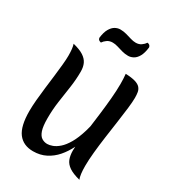

<svg xmlns="http://www.w3.org/2000/svg" viewBox="-253 -1218 1262 1391"><g transform="rotate(30 377.5 -522.5)"><path d="M250 -653Q250 -586 240 -518.5Q230 -451 220 -382Q210 -313 210 -239Q210 -173 222 -138Q234 -103 255 -90Q276 -77 301 -77Q319 -77 344 -86Q369 -95 396.5 -119Q424 -143 450 -187.5Q476 -232 497.5 -303Q519 -374 531.5 -476.5Q544 -579 544 -720L559 -393Q549 -334 531.5 -275Q514 -216 488 -163Q462 -110 426.5 -69Q391 -28 344 -4Q297 20 238 20Q156 20 113 -36.5Q70 -93 70 -220Q70 -260 74.5 -312Q79 -364 86 -420Q93 -476 99.5 -530.5Q106 -585 110.5 -631Q115 -677 115 -707Q115 -772 104 -802Q161 -788 192.5 -767.5Q224 -747 237 -719Q250 -691 250 -653ZM685 -684Q685 -652 678.5 -596Q672 -540 662 -471Q652 -402 642 -330Q632 -258 625.5 -192.5Q619 -127 619 -78Q619 -2 633 31Q574 16 542 -5.5Q510 -27 498 -57.5Q486 -88 486 -129Q486 -160 492 -211.5Q498 -263 506.5 -327Q515 -391 523.5 -460Q532 -529 538 -596Q544 -663 544 -720Q544 -741 543 -762Q542 -783 540 -802Q592 -800 621.5 -791Q651 -782 664.5 -766.5Q678 -751 681.5 -730.5Q685 -710 685 -684ZM271 -908Q261 -910 253.5 -915Q246 -920 244 -932Q250 -982 266.5 -1010Q283 -1038 304 -1049.5Q325 -1061 346 -1061Q373 -1061 398 -1054Q423 -1047 446 -1040Q469 -1033 489 -1033Q516 -1033 535 -1046.5Q554 -1060 564 -1076Q574 -1075 581.5 -1069.5Q589 -1064 591 -1052Q585 -1002 569 -974Q553 -946 531.5 -934.5Q510 -923 489 -923Q462 -923 437 -930Q412 -937 389.5 -944Q367 -951 346 -951Q319 -951 300 -937.5Q281 -924 271 -908Z"/></g></svg>

Font: Merienda
Style: Bold
Weight: 700
Designer: Eduardo Rodriguez Tunni
Foundry: Eduardo Rodriguez Tunni
Version: Version 2.001